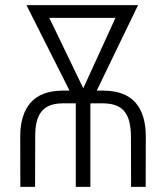

<svg xmlns="http://www.w3.org/2000/svg" viewBox="-20 -731 640 751"><path d="M59.6 0 59.1 -198.7Q59.6 -284.2 100.1 -329.8Q140.6 -375.5 222.7 -376.5H252L83.5 -710.9H520L358.4 -376.5H386.7Q469.7 -375.5 509.8 -329.8Q549.8 -284.2 550.3 -198.7L549.8 0H492.7L492.2 -198.7Q491.7 -230 486.1 -253.7Q480.5 -277.3 468 -293.5Q455.6 -309.6 435.5 -317.9Q415.5 -326.2 386.7 -326.7H334.5L333.5 -324.2V0H276.4V-326.7H222.7Q193.8 -326.2 173.8 -317.9Q153.8 -309.6 141.4 -293.5Q128.9 -277.3 123.3 -253.7Q117.7 -230 117.7 -198.7L117.2 0ZM305.7 -385.7 431.6 -661.1H172.9Z"/></svg>

Font: Roboto Mono Light
Style: Regular
Weight: 300
Designer: Google
Version: Version 2.000985; 2015; ttfautohint (v1.3)